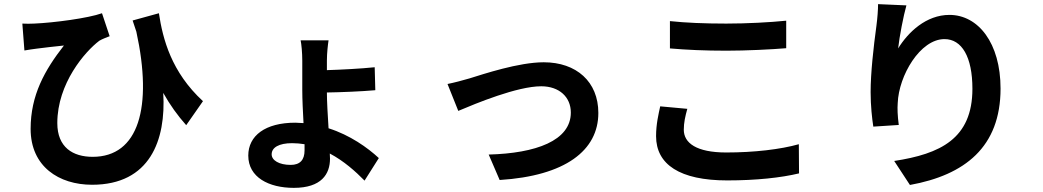

<svg xmlns="http://www.w3.org/2000/svg" viewBox="-20 -829 5040 928"><path d="M88 -715 98 -585C120 -589 136 -591 158 -594C187 -598 250 -605 289 -609C196 -490 128 -369 128 -206C128 -24 265 64 425 64C705 64 783 -152 769 -380C802 -321 839 -270 880 -224L961 -340C808 -481 767 -640 748 -765L621 -730L639 -676C719 -310 650 -71 428 -71C332 -71 257 -117 257 -234C257 -426 391 -580 460 -632C475 -641 495 -648 510 -654L473 -765C406 -741 240 -719 145 -715C126 -714 106 -714 88 -715Z M1452 -132V-102C1452 -56 1430 -32 1385 -32C1329 -32 1293 -54 1293 -83C1293 -116 1328 -137 1392 -137C1412 -137 1432 -135 1452 -132ZM1568 -634H1433C1437 -616 1441 -574 1441 -535C1441 -500 1441 -433 1441 -394C1441 -349 1444 -290 1447 -234L1407 -236C1262 -236 1180 -173 1180 -77C1180 28 1279 79 1400 79C1534 79 1575 12 1575 -62L1574 -87C1642 -51 1699 0 1742 44L1811 -65C1757 -115 1672 -176 1568 -209C1564 -273 1560 -339 1560 -382C1627 -383 1727 -387 1794 -393L1791 -504C1724 -497 1626 -492 1560 -490V-537C1560 -572 1565 -615 1568 -634Z M2143 -423 2195 -293C2280 -329 2480 -412 2596 -412C2683 -412 2739 -360 2739 -285C2739 -149 2570 -88 2342 -82L2395 41C2713 21 2872 -102 2872 -283C2872 -434 2766 -528 2608 -528C2487 -528 2317 -471 2249 -450C2219 -441 2173 -429 2143 -423Z M3218 -727V-595C3299 -588 3386 -584 3491 -584C3586 -584 3710 -590 3780 -596V-729C3703 -721 3589 -715 3490 -715C3385 -715 3292 -719 3218 -727ZM3302 -303 3171 -315C3163 -278 3151 -229 3151 -171C3151 -34 3266 43 3495 43C3635 43 3755 30 3842 9L3841 -132C3753 -107 3625 -92 3490 -92C3346 -92 3285 -138 3285 -202C3285 -236 3292 -267 3302 -303Z M4361 -803 4224 -809C4224 -782 4221 -742 4216 -704C4202 -601 4188 -477 4188 -384C4188 -317 4195 -256 4201 -217L4324 -225C4318 -272 4317 -304 4319 -331C4324 -463 4427 -640 4545 -640C4629 -640 4680 -554 4680 -400C4680 -158 4524 -85 4302 -51L4378 65C4643 17 4816 -118 4816 -401C4816 -621 4708 -757 4569 -757C4456 -757 4369 -673 4321 -595C4327 -651 4347 -754 4361 -803Z"/></svg>

Font: Noto Sans JP
Style: Bold
Weight: 700
Designer: Ryoko NISHIZUKA 西塚涼子 (kana, bopomofo & ideographs); Paul D. Hunt (Latin, Greek & Cyrillic); Sandoll Communications 산돌커뮤니
Foundry: Adobe
Version: Version 2.004;hotconv 1.0.118;makeotfexe 2.5.65603